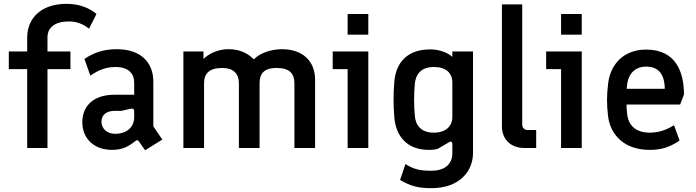

<svg xmlns="http://www.w3.org/2000/svg" viewBox="-20 -773 3634 1003"><path d="M122 0H228V-412H348V-504H228V-577C228 -629 266 -661 340 -661C378 -661 414 -649 445 -623L484 -700C447 -732 392 -753 329 -753C192 -753 122 -676 122 -576V-504H26V-412H122Z M705 -35 738 12 828 -44 781 -113V-346C781 -444 719 -516 590 -516C526 -516 472 -500 421 -465L452 -378C494 -407 534 -423 583 -423C650 -423 681 -391 681 -340V-278H576C478 -278 410 -227 410 -135C410 -50 470 10 566 10C622 10 656 -11 688 -37C694 -42 700 -42 705 -35ZM581 -74C539 -74 510 -101 510 -137C510 -173 536 -194 580 -194H615L663 -205C674 -208 681 -203 681 -194V-161C681 -109 643 -74 581 -74Z M938 0H1046V-338C1046 -389 1073 -418 1142 -418C1198 -418 1228 -389 1228 -338V0H1336V-338C1336 -389 1360 -418 1425 -418C1492 -418 1518 -389 1518 -338V0H1626V-356C1626 -456 1559 -516 1453 -516C1398 -516 1339 -497 1306 -463C1272 -497 1231 -516 1173 -516C1114 -516 1067 -489 1043 -465V-504H938Z M1796 0H1904V-504H1718V-412H1796ZM1796 -592H1904V-700H1796Z M2234 210C2382 210 2451 120 2451 26V-504H2343V-476C2318 -499 2273 -515 2228 -515C2110 -515 2049 -449 2040 -347C2037 -311 2036 -283 2036 -253C2036 -225 2037 -196 2040 -159C2049 -56 2111 10 2220 10C2241 10 2252 8 2266 5L2324 -29C2335 -36 2343 -34 2343 -20V26C2343 88 2300 119 2233 119C2173 119 2141 111 2098 84L2070 167C2124 199 2165 210 2234 210ZM2246 -80C2179 -80 2151 -119 2147 -168C2142 -223 2142 -280 2147 -336C2152 -385 2180 -423 2246 -423C2310 -423 2343 -392 2343 -342V-162C2343 -113 2308 -80 2246 -80Z M2718 0H2781V-94H2735C2719 -94 2708 -106 2708 -123V-750H2602V-113C2602 -45 2649 0 2718 0Z M2911 0H3019V-504H2833V-412H2911ZM2911 -592H3019V-700H2911Z M3374 10C3435 10 3479 -4 3530 -39L3501 -119C3462 -94 3420 -80 3374 -80C3301 -80 3262 -118 3256 -180C3254 -196 3253 -212 3253 -227H3533L3553 -279C3553 -397 3511 -514 3355 -514C3239 -514 3169 -438 3157 -338C3153 -305 3151 -277 3151 -249C3151 -221 3153 -194 3157 -162C3171 -64 3245 10 3374 10ZM3254 -309C3254 -314 3255 -318 3255 -322C3259 -380 3291 -425 3356 -425C3433 -425 3452 -367 3453 -309Z"/></svg>

Font: Finlandica Medium
Style: Regular
Weight: 500
Designer: Niklas Ekholm, Juho Hiilivirta, Jaakko Suomalainen
Foundry: Helsinki Type Studio
Version: Version 2.000;Glyphs 3.2 (3202)